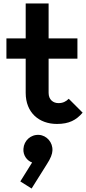

<svg xmlns="http://www.w3.org/2000/svg" viewBox="-20 -704 496 1106"><path d="M308 10C378 10 419 -12 456 -55L376 -135C360 -119 342 -110 317 -110C286 -110 260 -130 260 -169V-366H426V-483H260V-684H128V-483H17V-366H128V-169C128 -55 205 10 308 10ZM97 341 162 382 248 245C273 207 281 183 282 164C285 116 249 76 205 73C157 70 118 106 115 153C112 191 136 222 165 232Z"/></svg>

Font: MV Cash SemiBold
Style: Regular
Weight: 600
Designer: Rodrigo Fuenzalida
Foundry: fragTYPE
Version: Version 1.100;Glyphs 3.1.2 (3151)